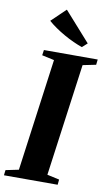

<svg xmlns="http://www.w3.org/2000/svg" viewBox="-122 -1043 624 1095"><g transform="rotate(10 190.0 -496.0)"><path d="M-16.5 0 -13 -30.5 62 -46 150.5 -696.5 79.5 -712 84 -743H395.5L392 -712L316 -696.5L227 -46L297.5 -30.5L294.5 0ZM294 -797Q271 -805 243.2 -817.5Q215.5 -830 187.8 -845.8Q160 -861.5 134.8 -879Q109.5 -896.5 90.5 -913.5L173 -992.5L323.5 -823.5Z"/></g></svg>

Font: Merriweather 96pt ExtraBold
Style: Italic
Weight: 800
Italic angle: -7.8°
Version: Version 2.101